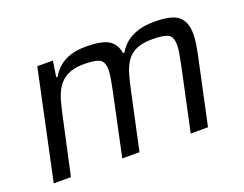

<svg xmlns="http://www.w3.org/2000/svg" viewBox="-87 -682 1075 846"><g transform="rotate(-20 450.5 -259.0)"><path d="M36.2 0 144.7 -510H217.9L206.4 -435.2H212.6Q226.8 -459.7 247.4 -478Q268 -496.3 299.1 -507.2Q330.2 -518 375 -518Q449.5 -518 481.4 -497.9Q513.3 -477.8 519.2 -435.2H525.8Q540 -459.7 562.1 -478Q584.2 -496.3 617.1 -507.2Q650 -518 695.8 -518Q778.3 -518 808.9 -491.5Q839.5 -465 839.5 -407.8Q839.5 -388.8 835.7 -362.9Q831.9 -337 825.5 -308L759.6 0H678.5L741.7 -294.9Q748.1 -325.3 751.9 -348.7Q755.7 -372.1 755.7 -387.9Q755.7 -426.9 734 -437.7Q712.4 -448.5 661.4 -448.5Q614.8 -448.5 585.9 -435.6Q556.9 -422.7 540.2 -398.4Q523.5 -374.2 513.5 -339.6Q503.6 -305.1 494.7 -261.8L438.3 0H357.6L420.3 -294.9Q426.7 -325.3 430.5 -348.7Q434.3 -372.1 434.3 -387.9Q434.3 -426.9 412.7 -437.7Q391 -448.5 340 -448.5Q293.4 -448.5 264.2 -433.9Q235.1 -419.4 218.1 -393.9Q201.1 -368.5 191.5 -334.7Q181.9 -300.8 173.9 -261.8L116.9 0Z"/></g></svg>

Font: Saira Thin
Style: Italic
Weight: 100
Italic angle: -12°
Designer: Hector Gatti with collaboration of the Omnibus-Type team
Foundry: Omnibus-Type
Version: Version 1.101